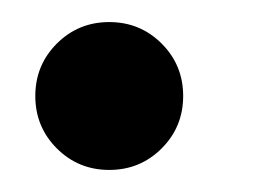

<svg xmlns="http://www.w3.org/2000/svg" viewBox="-20 -89 246 174"><path d="M79 65Q51 65 31.5 45.5Q12 26 12 -2Q12 -30 31.5 -49.5Q51 -69 79 -69Q107 -69 126.5 -49.5Q146 -30 146 -2Q146 26 126.5 45.5Q107 65 79 65Z"/></svg>

Font: Kiwi Maru
Style: Regular
Weight: 400
Designer: Hiroki-Chan
Version: Version 1.100